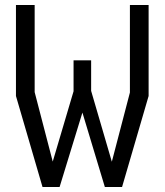

<svg xmlns="http://www.w3.org/2000/svg" viewBox="-20 -750 660 770"><path d="M150.5 0H219L310.5 -298.5L400.5 0H469.5L576 -365V-730H501V-379L428.5 -101.5L345.5 -385.5V-508H275V-384L191.5 -102L119 -380.5V-730H44V-365Z"/></svg>

Font: Monaspace Krypton Light
Style: Regular
Weight: 300
Designer: Riley Cran & the Lettermatic Team
Foundry: Lettermatic
Version: Version 1.101 (Monaspace Krypton)